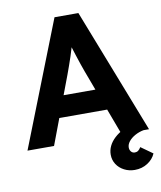

<svg xmlns="http://www.w3.org/2000/svg" viewBox="-97 -777 889 1061"><g transform="rotate(-10 348.0 -246.0)"><path d="M7 0 282 -700H416L689 0H535L394 -377Q388 -393 379.5 -418Q371 -443 362 -471Q353 -499 345 -524.5Q337 -550 333 -567H360Q354 -545 346.5 -520.5Q339 -496 331 -470.5Q323 -445 314 -421Q305 -397 297 -374L156 0ZM135 -147 184 -267H505L555 -147ZM456 102Q456 77 467 54Q478 31 499.5 11Q521 -9 551 -24.5Q581 -40 619 -50L658 0Q632 5 609.5 17.5Q587 30 574 46.5Q561 63 561 80Q561 94 569 103.5Q577 113 590 113Q601 113 609 107Q617 101 624 89L690 136Q677 167 645.5 187.5Q614 208 573 208Q541 208 514 194Q487 180 471.5 156Q456 132 456 102Z"/></g></svg>

Font: Our Lexend SemiBold
Style: Regular
Weight: 600
Designer: Bonnie Shaver-Troup, Thomas Jockin
Foundry: Lexend
Version: Version 1.007